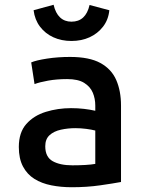

<svg xmlns="http://www.w3.org/2000/svg" viewBox="-20 -774 600 806"><path d="M281 12Q236 12 195.5 4Q155 -4 124.5 -23Q94 -42 76.5 -75Q59 -108 59 -157Q59 -218 90.5 -253.5Q122 -289 172.5 -304.5Q223 -320 278 -320Q307 -320 332.5 -317Q358 -314 380 -309V-331Q380 -360 369.5 -385Q359 -410 333.5 -426Q308 -442 262 -442Q218 -442 182 -435.5Q146 -429 125 -421L111 -512Q132 -521 177.5 -528Q223 -535 274 -535Q355 -535 401.5 -509.5Q448 -484 468 -438Q488 -392 488 -331V-10Q456 -4 400.5 4Q345 12 281 12ZM284 -80Q313 -80 338.5 -81.5Q364 -83 380 -86V-226Q365 -230 342 -233Q319 -236 296 -236Q265 -236 235.5 -229.5Q206 -223 188 -206.5Q170 -190 170 -160Q170 -115 201 -97.5Q232 -80 284 -80ZM280 -602Q238 -602 204 -617.5Q170 -633 148 -662Q126 -691 121 -731L205 -754Q213 -719 232 -701Q251 -683 280 -683Q310 -683 329 -700.5Q348 -718 356 -753L439 -731Q435 -691 412.5 -662Q390 -633 356 -617.5Q322 -602 280 -602Z"/></svg>

Font: Ubuntu Sans Mono Medium
Style: Regular
Weight: 500
Monospace: yes
Designer: Dalton Maag Ltd
Foundry: Dalton Maag Ltd
Version: Version 1.006